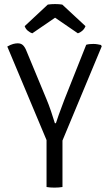

<svg xmlns="http://www.w3.org/2000/svg" viewBox="-20 -898 522 922"><path d="M203.5 -271H280V0Q272 1.5 261.8 2.2Q251.5 3 241 3Q231 3 220.8 2.2Q210.5 1.5 203.5 0ZM394 -683Q402 -685.5 411 -686.2Q420 -687 428 -687Q438 -687 447.2 -685.5Q456.5 -684 465 -682L468.5 -675.5L271 -201.5H213.5L15 -674.5Q31 -683.5 43 -686.8Q55 -690 65 -690Q81 -690 90.5 -680.8Q100 -671.5 107 -653.5L203.5 -421Q213.5 -397.5 224.8 -364.5Q236 -331.5 243.5 -306.5H248.5Q254 -323.5 262.2 -346.8Q270.5 -370 278.5 -390.8Q286.5 -411.5 290 -421.5ZM279 -876 390.5 -772.5Q385.5 -759 374.8 -750Q364 -741 354 -738L244.5 -813L135 -738Q125 -741 114 -750Q103 -759 98.5 -772.5L209.5 -876Q225.5 -878.5 244.5 -878.5Q263.5 -878.5 279 -876Z"/></svg>

Font: Signika SC
Style: Regular
Weight: 300
Designer: Anna Giedryś
Foundry: Anna Giedryś
Version: Version 2.000